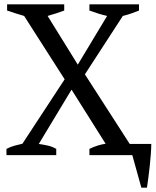

<svg xmlns="http://www.w3.org/2000/svg" viewBox="-20 -720 726 891"><path d="M395 -29Q431 -47 470 -53L312 -304L160 -52Q181 -49 201.5 -44.5Q222 -40 241 -29V0H10V-29Q29 -39 47.5 -44Q66 -49 84 -53L280 -352L92 -646Q72 -652 52.5 -658Q33 -664 13 -671V-700H278V-671Q262 -665 243.5 -659Q225 -653 201 -646L341 -420L477 -646Q438 -655 395 -671V-700H625V-671Q608 -664 589 -657.5Q570 -651 550 -646L374 -375L582 -52H682Q682 -32 680 -5.5Q678 21 675 49.5Q672 78 668.5 104.5Q665 131 662 151H636L594 0H395Z"/></svg>

Font: PT Serif
Style: Regular
Weight: 400
Designer: A.Korolkova, O.Umpeleva, V.Yefimov
Foundry: ParaType Ltd
Version: Version 1.000W OFL; ttfautohint (v1.6)